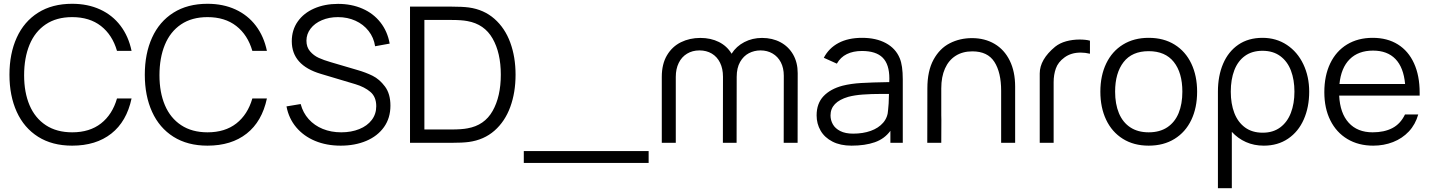

<svg xmlns="http://www.w3.org/2000/svg" viewBox="-20 -755 7566 1015"><path d="M675.5 -234.5Q649.5 -112.5 568.5 -48.8Q487.5 15 361.5 15Q256 15 181.5 -32Q107 -79 68.5 -163.8Q30 -248.5 30 -360Q30 -471.5 68.5 -556.2Q107 -641 181.5 -688Q256 -735 361.5 -735Q444 -735 509.2 -705Q574.5 -675 617 -619Q659.5 -563 675.5 -486H598.5Q574 -570.5 513.8 -617.5Q453.5 -664.5 361.5 -664.5Q278.5 -664.5 221.5 -626Q164.5 -587.5 136 -518.2Q107.5 -449 107.5 -357Q107.5 -266.5 136.2 -198.8Q165 -131 222.2 -93.2Q279.5 -55.5 361.5 -55.5Q454 -55.5 514 -102.5Q574 -149.5 598.5 -234.5Z M1391 -234.5Q1365 -112.5 1284 -48.8Q1203 15 1077 15Q971.5 15 897 -32Q822.5 -79 784 -163.8Q745.5 -248.5 745.5 -360Q745.5 -471.5 784 -556.2Q822.5 -641 897 -688Q971.5 -735 1077 -735Q1159.5 -735 1224.8 -705Q1290 -675 1332.5 -619Q1375 -563 1391 -486H1314Q1289.5 -570.5 1229.2 -617.5Q1169 -664.5 1077 -664.5Q994 -664.5 937 -626Q880 -587.5 851.5 -518.2Q823 -449 823 -357Q823 -266.5 851.8 -198.8Q880.5 -131 937.8 -93.2Q995 -55.5 1077 -55.5Q1169.5 -55.5 1229.5 -102.5Q1289.5 -149.5 1314 -234.5Z M1494.5 -192.5 1569.5 -205Q1581.5 -159 1611.8 -125.2Q1642 -91.5 1686.2 -73.5Q1730.5 -55.5 1784 -55.5Q1837 -55.5 1879.2 -72.5Q1921.5 -89.5 1945.2 -120.8Q1969 -152 1969 -193.5Q1969 -243 1938 -269.2Q1907 -295.5 1858.5 -310L1676 -364.5Q1522.5 -410 1522.5 -537Q1522.5 -596.5 1554 -641.2Q1585.5 -686 1641 -710.2Q1696.5 -734.5 1767 -734.5Q1838.5 -734.5 1896.2 -709.2Q1954 -684 1991.2 -636.5Q2028.5 -589 2040 -524.5L1963 -510.5Q1956 -556.5 1928.5 -591.5Q1901 -626.5 1859 -645.5Q1817 -664.5 1766.5 -664.5Q1719.5 -664.5 1681.5 -648.2Q1643.5 -632 1621.8 -603.5Q1600 -575 1600 -540Q1600 -506 1619 -483.8Q1638 -461.5 1664.8 -449.2Q1691.5 -437 1728 -426.5L1869 -385Q1913 -372.5 1949.5 -354.5Q1986 -336.5 2015 -297.8Q2044 -259 2044 -196.5Q2044 -131 2010 -83.2Q1976 -35.5 1916.2 -10.2Q1856.5 15 1781 15Q1706 15 1645.5 -10.2Q1585 -35.5 1545.8 -82.2Q1506.5 -129 1494.5 -192.5Z M2147.5 0V-720H2366Q2424 -720 2458.5 -715.5Q2538 -704.5 2593.8 -655.5Q2649.5 -606.5 2677.5 -530Q2705.5 -453.5 2705.5 -360Q2705.5 -266 2677.5 -189.5Q2649.5 -113 2594 -64.2Q2538.5 -15.5 2458.5 -4.5Q2425 0 2366 0ZM2366 -70.5Q2420.5 -70.5 2451 -76.5Q2541 -92 2584.2 -168.5Q2627.5 -245 2627.5 -360Q2627.5 -475.5 2584 -551.5Q2540.5 -627.5 2451 -643.5Q2420.5 -649.5 2366 -649.5H2223.5V-70.5Z M3409 106.5H2749V43.5H3409Z M4197 -368.5 4196.5 0H4123L4123.5 -354.5Q4123.5 -395.5 4107.8 -425.8Q4092 -456 4064 -472.2Q4036 -488.5 4000.5 -488.5Q3967.5 -488.5 3939 -473.8Q3910.5 -459 3892.5 -427.5Q3874.5 -396 3874.5 -348.5L3874 0H3801.5L3802 -349.5Q3802 -392 3786.5 -423.5Q3771 -455 3742.8 -471.8Q3714.5 -488.5 3677.5 -488.5Q3640.5 -488.5 3612 -471.2Q3583.5 -454 3568 -422.2Q3552.5 -390.5 3552.5 -348.5V0H3478.5V-348.5Q3478.5 -416.5 3506 -462.8Q3533.5 -509 3579.8 -531.8Q3626 -554.5 3682.5 -554.5Q3737.5 -554.5 3780.5 -533Q3823.5 -511.5 3847.5 -471Q3872.5 -510.5 3915 -532.5Q3957.5 -554.5 4008.5 -554.5Q4063 -554.5 4105.8 -531.8Q4148.5 -509 4172.8 -466.8Q4197 -424.5 4197 -368.5Z M4752.5 -335.5V0H4687V-63.5Q4656 -21 4604.5 -3Q4553 15 4481.5 15Q4422.5 15 4380.8 -6.5Q4339 -28 4318 -64.5Q4297 -101 4297 -145Q4297 -208 4333.5 -246.5Q4370 -285 4434.5 -302Q4478.5 -313 4533 -316.2Q4587.5 -319.5 4681 -321Q4681.5 -327.5 4681.5 -340Q4681.5 -415 4646.2 -450.2Q4611 -485.5 4536.5 -485.5Q4490.5 -485.5 4456.8 -469Q4423 -452.5 4404 -418.5L4335 -449.5Q4361.5 -500.5 4412.8 -527.8Q4464 -555 4537.5 -555Q4611.5 -555 4663.2 -527Q4715 -499 4736.5 -447Q4752.5 -409 4752.5 -335.5ZM4675 -175Q4678.5 -200 4679.5 -258.5H4641.5Q4585.5 -258.5 4541.5 -255.2Q4497.5 -252 4464 -243Q4370.5 -215.5 4370.5 -145Q4370.5 -120 4382.8 -98Q4395 -76 4422 -62.2Q4449 -48.5 4490 -48.5Q4542 -48.5 4583.2 -63.2Q4624.5 -78 4649 -106.5Q4673.5 -135 4675 -175Z M5346.5 -297V0H5272.5V-275.5Q5272.5 -372 5236.8 -427.8Q5201 -483.5 5120.5 -483.5Q5069 -483.5 5032 -460Q4995 -436.5 4975.5 -392.5Q4956 -348.5 4956 -288V-146L4956.5 -122L4956 0H4882L4882.5 -288Q4882.5 -380 4915 -439.5Q4947.5 -499 5000.8 -526.2Q5054 -553.5 5118.5 -553.5Q5186 -553.5 5237.8 -523Q5289.5 -492.5 5318 -434.5Q5346.5 -376.5 5346.5 -297Z M5687 -546Q5719.5 -546 5742 -540V-471Q5716.5 -477 5693 -477Q5642 -477 5607 -451Q5573.5 -426.5 5561.8 -393.2Q5550 -360 5550 -320.5V0H5476.5V-366.5Q5476.5 -440.5 5558 -508Q5582.5 -527.5 5616.5 -536.8Q5650.5 -546 5687 -546Z M5797 -270.5Q5797 -355 5828 -419.5Q5859 -484 5916.8 -519.5Q5974.5 -555 6052.5 -555Q6132 -555 6189.8 -519Q6247.5 -483 6278 -418.5Q6308.5 -354 6308.5 -270.5Q6308.5 -185.5 6277.8 -121Q6247 -56.5 6189.2 -20.8Q6131.5 15 6052.5 15Q5973.5 15 5915.8 -21.2Q5858 -57.5 5827.5 -122Q5797 -186.5 5797 -270.5ZM6230.5 -270.5Q6230.5 -370.5 6185.2 -427.5Q6140 -484.5 6052.5 -484.5Q5964.5 -484.5 5919.8 -426.8Q5875 -369 5875 -270.5Q5875 -205 5895.2 -156.5Q5915.5 -108 5955.2 -81.8Q5995 -55.5 6052.5 -55.5Q6111 -55.5 6151 -82.2Q6191 -109 6210.8 -157.2Q6230.5 -205.5 6230.5 -270.5Z M6901 -270.5Q6901 -189 6872.5 -124Q6844 -59 6789.5 -22Q6735 15 6661 15Q6609.5 15 6566.8 -4Q6524 -23 6492 -58V240H6418.5V-270.5Q6418.5 -354 6446 -418.2Q6473.5 -482.5 6526.5 -518.8Q6579.5 -555 6654 -555Q6726.5 -555 6782.8 -517.8Q6839 -480.5 6870 -415.5Q6901 -350.5 6901 -270.5ZM6823 -270.5Q6823 -333 6804.5 -381.8Q6786 -430.5 6748 -458.5Q6710 -486.5 6654 -486.5Q6599 -486.5 6561.5 -459.5Q6524 -432.5 6505.2 -383.8Q6486.5 -335 6486.5 -270.5Q6486.5 -206.5 6505.2 -157.8Q6524 -109 6561.8 -81.2Q6599.5 -53.5 6655.5 -53.5Q6710 -53.5 6747.8 -81.5Q6785.5 -109.5 6804.2 -158.5Q6823 -207.5 6823 -270.5Z M7059.5 -249.5Q7064 -156.5 7110 -106Q7156 -55.5 7236.5 -55.5Q7297.5 -55.5 7340.5 -77.8Q7383.5 -100 7407.5 -150H7477.5Q7462.5 -97 7427.8 -60Q7393 -23 7344.2 -4Q7295.5 15 7239.5 15Q7161.5 15 7103 -20Q7044.5 -55 7012.8 -118.8Q6981 -182.5 6981 -267.5Q6981 -355 7012.2 -420Q7043.5 -485 7101.2 -520Q7159 -555 7236.5 -555Q7314 -555 7369.8 -520.2Q7425.5 -485.5 7455.2 -420.2Q7485 -355 7485 -265V-249.5ZM7061 -311H7408Q7400 -398.5 7357 -443Q7314 -487.5 7238.5 -487.5Q7161 -487.5 7115.2 -442Q7069.5 -396.5 7061 -311Z"/></svg>

Font: CCSD_manrope
Style: Regular
Weight: 400
Designer: Mikhail Sharanda
Foundry: Mikhail Sharanda
Version: Version 4.503